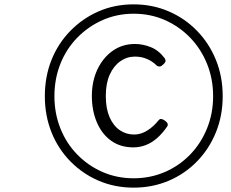

<svg xmlns="http://www.w3.org/2000/svg" viewBox="-20 -943 1061 882"><path d="M594 -81Q508 -81 434 -112.5Q360 -144 303.5 -201.5Q247 -259 216.5 -335.5Q186 -412 186 -501Q186 -591 216.5 -667.5Q247 -744 303.5 -801.5Q360 -859 433.5 -891Q507 -923 594 -923Q680 -923 754.5 -891Q829 -859 885 -801.5Q941 -744 972 -667.5Q1003 -591 1003 -501Q1003 -412 972 -335.5Q941 -259 885 -201.5Q829 -144 754.5 -112.5Q680 -81 594 -81ZM594 -124Q670 -124 736.5 -152.5Q803 -181 853 -232.5Q903 -284 931 -353Q959 -422 959 -501Q959 -581 931 -650Q903 -719 853 -770.5Q803 -822 737 -851Q671 -880 594 -880Q518 -880 452 -851Q386 -822 335.5 -770.5Q285 -719 257.5 -650Q230 -581 230 -501Q230 -422 257.5 -353Q285 -284 335.5 -232.5Q386 -181 452 -152.5Q518 -124 594 -124ZM593 -266Q533 -266 490.5 -296.5Q448 -327 425 -381Q402 -435 402 -502Q402 -570 427.5 -624Q453 -678 497.5 -709.5Q542 -741 600 -741Q636 -741 672.5 -726.5Q709 -712 737 -675Q742 -666 740 -660Q738 -654 730 -647Q721 -638 714 -637.5Q707 -637 701 -641Q681 -661 655.5 -672Q630 -683 600 -683Q563 -683 532.5 -661.5Q502 -640 484 -600Q466 -560 466 -502Q466 -445 483 -405.5Q500 -366 529.5 -345.5Q559 -325 596 -325Q627 -325 656 -343Q685 -361 709 -391Q715 -398 723 -396Q731 -394 739 -388Q748 -381 750 -374.5Q752 -368 748 -362Q727 -331 702 -309Q677 -287 649.5 -276.5Q622 -266 593 -266Z"/></svg>

Font: Playwrite CO Light
Style: Regular
Weight: 300
Version: Version 1.002